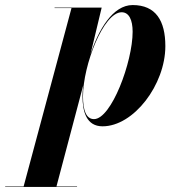

<svg xmlns="http://www.w3.org/2000/svg" viewBox="-140 -490 718 760"><path d="M186.5 -110C186.5 -47.5 202.5 10 266 10C389 10 514.5 -154.5 514.5 -307.5C514.5 -407.5 477 -470 385 -470C306.5 -470 249.5 -372 217.5 -273L218.5 -276.5L262.5 -460H76V-458H143L-46.5 248H-119.5V250H165V248H83.5L189.5 -152.5C187.5 -136.5 186.5 -122 186.5 -110ZM188.5 -108.5C188.5 -232 269.5 -441.5 341.5 -441.5C370.5 -441.5 385 -411.5 385 -364.5C385 -244.5 300.5 -18.5 232 -18.5C200 -18.5 188.5 -56 188.5 -108.5Z"/></svg>

Font: Bodoni* 96pt
Style: Bold Italic
Weight: 700
Italic angle: -13°
Version: Version 2.3